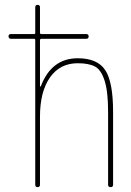

<svg xmlns="http://www.w3.org/2000/svg" viewBox="-20 -770 540 790"><path d="M25.4 -610.4Q15.6 -610.4 15.1 -620.1Q14.6 -629.9 25.4 -629.9H120.1Q125 -629.9 125 -634.8V-740.2Q125 -750 134.8 -750Q144.5 -750 144.5 -740.2V-634.8Q144.5 -629.9 150.4 -629.9H335Q344.7 -629.9 344.7 -620.1Q344.7 -610.4 335 -610.4H150.4Q145.5 -610.4 144.5 -605.5V-415Q144.5 -414.1 146.5 -414.1Q148.4 -414.1 148.4 -416Q192.4 -530.3 299.8 -530.3Q380.9 -530.3 413.1 -481.4Q445.3 -432.6 445.3 -309.6V-9.8Q445.3 0 435.1 0Q424.8 0 424.8 -9.8V-309.6Q424.8 -392.6 410.6 -437.5Q396.5 -482.4 371.1 -496.1Q345.7 -509.8 299.8 -509.8Q226.6 -509.8 185.5 -451.2Q144.5 -392.6 144.5 -290V-9.8Q144.5 0 134.8 0Q125 0 125 -9.8V-605.5Q125 -610.4 120.1 -610.4Z"/></svg>

Font: Rounded-X Mgen+ 1m thin
Style: Regular
Weight: 100
Designer: [Source Han Sans]
Ryoko NISHIZUKA  (kana & ideographs); Paul D. Hunt (Latin, Greek & Cyrillic); Wenlong ZHANG  (bopomofo
Version: Version 1.059.20150602